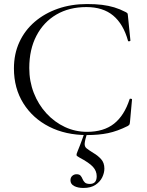

<svg xmlns="http://www.w3.org/2000/svg" viewBox="-20 -656 726 951"><path d="M411 -636Q453 -636 485.5 -632Q518 -628 546 -619.5Q574 -611 603 -596Q610 -592 611.5 -589.5Q613 -587 614 -574L626 -455Q626 -453 621 -451.5Q616 -450 614 -454Q591 -537 540.5 -579Q490 -621 408 -621Q323 -621 259.5 -584Q196 -547 160.5 -479Q125 -411 125 -319Q125 -253 147.5 -195.5Q170 -138 210 -94.5Q250 -51 301.5 -27Q353 -3 411 -3Q494 -3 545 -43.5Q596 -84 622 -165Q623 -168 628.5 -167Q634 -166 634 -164L624 -54Q623 -42 621 -39Q619 -36 613 -32Q561 -6 515 3.5Q469 13 411 13Q305 13 223.5 -28.5Q142 -70 95.5 -144.5Q49 -219 49 -317Q49 -389 76 -447.5Q103 -506 152 -548Q201 -590 267 -613Q333 -636 411 -636ZM412 2Q401 37 399.5 53.5Q398 70 408.5 78.5Q419 87 443 102Q464 114 480.5 132Q497 150 497 179Q497 200 486.5 222Q476 244 453 259.5Q430 275 393 275Q366 275 347.5 265.5Q329 256 329 237Q329 223 338 215Q347 207 359 207Q373 207 379 214Q385 221 389 231Q393 241 400.5 248Q408 255 425 255Q459 255 459 217Q459 191 440.5 170.5Q422 150 373 124Q360 117 359 112.5Q358 108 364 94Q372 75 376 64Q380 53 385 40Q390 27 399 1Z"/></svg>

Font: Cormorant Garamond Light
Style: Regular
Weight: 400
Version: Version 4.001